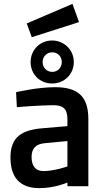

<svg xmlns="http://www.w3.org/2000/svg" viewBox="-20 -961 547 991"><path d="M328 -102C328 -102 261 -78 204 -78C162 -78 143 -106 143 -151C143 -196 166 -218 212 -222L328 -233ZM436 -346C436 -460 386 -511 264 -511C172 -511 63 -485 63 -485L67 -408C67 -408 188 -418 255 -418C304 -418 328 -401 328 -346V-310L199 -299C92 -290 34 -254 34 -148C34 -44 84 10 183 10C264 10 328 -19 328 -19V0H436V-346ZM144 -769 388 -847 354 -941 118 -840ZM200 -641C200 -669 221 -691 250 -691C278 -691 299 -669 299 -641C299 -612 278 -590 250 -590C221 -590 200 -612 200 -641ZM138 -641C138 -577 186 -530 249 -530C311 -530 361 -577 361 -641C361 -703 311 -752 249 -752C186 -752 138 -703 138 -641Z"/></svg>

Font: RazerF5 SemiBold
Style: Regular
Weight: 600
Foundry: Razer Inc.
Version: Version 2